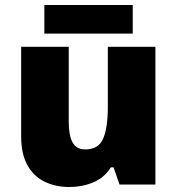

<svg xmlns="http://www.w3.org/2000/svg" viewBox="-20 -741 710 771"><path d="M604 -553V0H460L436 -69H425Q399 -27 354 -8.5Q309 10 258 10Q204 10 160 -11Q116 -32 90.5 -77Q65 -122 65 -193V-553H256V-251Q256 -197 271.5 -169Q287 -141 322 -141Q376 -141 394.5 -185Q413 -229 413 -311V-553ZM513 -721V-606H158V-721Z"/></svg>

Font: Noto Sans Arabic Blk
Style: Regular
Weight: 900
Designer: Monotype Design Team, Nadine Chahine, Nizar Qandah and Khaled Hosny
Foundry: Monotype Imaging Inc.
Version: Version 2.012; ttfautohint (v1.8.4.7-5d5b)